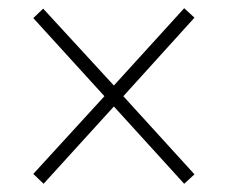

<svg xmlns="http://www.w3.org/2000/svg" viewBox="-20 -593 550 467"><path d="M86 -146 257 -334 428 -146 453 -169 280 -359 453 -550 428 -573 257 -385 85 -572 61 -549 234 -359 61 -170Z"/></svg>

Font: Noto Serif Bengali SemiCondensed ExtraLight
Style: Regular
Weight: 200
Width: 4
Designer: Juan Bruce, Universal Thirst, Indian Type Foundry and the Monotype Design Team.
Foundry: Monotype Imaging Inc.
Version: Version 2.003